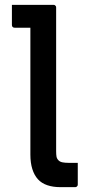

<svg xmlns="http://www.w3.org/2000/svg" viewBox="-20 -770 390 790"><path d="M29 -750Q37 -750 54.5 -750Q72 -750 94 -750Q116 -750 137.5 -750Q159 -750 176 -750Q193 -750 200 -750Q204 -750 206 -748.5Q208 -747 209.5 -745Q211 -743 211 -739Q211 -690 211 -630.5Q211 -571 211 -507.5Q211 -444 211 -380Q211 -316 211 -257Q211 -198 211 -149Q211 -134 212.5 -125.5Q214 -117 221 -110Q227 -104 237.5 -102Q248 -100 261 -100Q268 -100 276.5 -100Q285 -100 289 -100H300Q300 -80 300 -56Q300 -32 300 -11Q300 -7 298.5 -5Q297 -3 295 -1.5Q293 0 289 0Q285 0 273.5 0Q262 0 250 0Q238 0 228 0Q198 0 174.5 -8Q151 -16 136 -32.5Q121 -49 113 -74.5Q105 -100 105 -134Q105 -178 105 -231Q105 -284 105 -341Q105 -398 105 -455Q105 -512 105 -563.5Q105 -615 105 -656H97Q93 -656 81.5 -656Q70 -656 58 -656Q46 -656 40 -656Q35 -656 32 -659Q29 -662 29 -667Q29 -688 29 -708.5Q29 -729 29 -750Z"/></svg>

Font: Recursive Medium
Style: Regular
Weight: 500
Version: Version 1.085